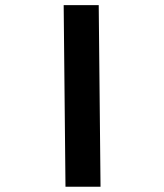

<svg xmlns="http://www.w3.org/2000/svg" viewBox="-20 -713 626 733"><path d="M230 0 223.1 -693.4H356.9L363.8 0Z"/></svg>

Font: Cascadia Mono
Style: Bold
Weight: 700
Monospace: yes
Designer: Aaron Bell
Foundry: Saja Typeworks
Version: Version 2404.023; ttfautohint (v1.8.4)